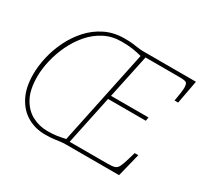

<svg xmlns="http://www.w3.org/2000/svg" viewBox="-150 -932 1214 1149"><g transform="rotate(30 457.0 -357.0)"><path d="M278 11Q211 11 156.5 -20.5Q102 -52 70 -114Q38 -176 38 -266Q38 -324 52.5 -387Q67 -450 96.5 -510Q126 -570 170 -618.5Q214 -667 273 -696Q332 -725 405 -725Q439 -725 461.5 -722.5Q484 -720 502.5 -717Q521 -714 543 -714H904L874 -553H849Q851 -563 854 -581.5Q857 -600 859.5 -618Q862 -636 862 -645Q862 -676 851.5 -682.5Q841 -689 802 -689H570L506 -387H765L761 -362H500L429 -25H691Q723 -25 739 -30Q755 -35 764.5 -53.5Q774 -72 786 -113L800 -161H825L785 0H420Q397 0 379 2.5Q361 5 338.5 8Q316 11 278 11ZM281 -14Q318 -14 344.5 -18Q371 -22 403 -29L540 -682Q506 -691 474 -695.5Q442 -700 398 -700Q334 -700 281 -672.5Q228 -645 188 -598.5Q148 -552 121 -495.5Q94 -439 80 -379Q66 -319 66 -266Q66 -177 96 -121.5Q126 -66 175 -40Q224 -14 281 -14Z"/></g></svg>

Font: Noto Serif Thin
Style: Italic
Weight: 100
Italic angle: -12°
Designer: Monotype Design Team
Foundry: Monotype Imaging Inc.
Version: Version 2.014; ttfautohint (v1.8.4.7-5d5b)